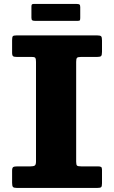

<svg xmlns="http://www.w3.org/2000/svg" viewBox="-20 -924 561 944"><path d="M134.5 -837.5Q134.5 -827 138.5 -824.2Q142.5 -821.5 152 -821.5H363.5Q371.5 -821.5 373 -825Q374.5 -828.5 374.5 -836.5V-889Q374.5 -899 370.8 -901.8Q367 -904.5 357.5 -904.5H144.5Q138 -904.5 136.2 -901.2Q134.5 -898 134.5 -891ZM354.5 -620Q354.5 -635 358.5 -639.5Q362.5 -644 377.5 -644H456.5Q472 -644 476.8 -648.2Q481.5 -652.5 481.5 -669V-725Q481.5 -740.5 477.5 -745.2Q473.5 -750 457 -750H62Q46.5 -750 43 -745.8Q39.5 -741.5 39.5 -725.5V-665.5Q39.5 -651 44.5 -647.5Q49.5 -644 63.5 -644H136.5Q151 -644 154 -639Q157 -634 157 -619.5V-130Q157 -114 150.8 -110Q144.5 -106 130.5 -106H66Q50.5 -106 45 -102.5Q39.5 -99 39.5 -84.5V-25Q39.5 -9.5 43.8 -4.8Q48 0 63 0H458Q473 0 477.2 -3.8Q481.5 -7.5 481.5 -22.5V-89.5Q481.5 -100.5 476.8 -103.2Q472 -106 461 -106H379Q364 -106 359.2 -109.5Q354.5 -113 354.5 -128Z"/></svg>

Font: Besley ExtraBold
Style: Regular
Weight: 800
Designer: Owen Earl
Foundry: indestructible type*
Version: Version 2.001